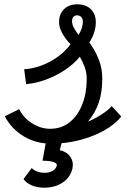

<svg xmlns="http://www.w3.org/2000/svg" viewBox="-20 -652 640 890"><path d="M217 14Q146 14 89.5 -20.5Q33 -55 2 -113L69 -146Q89 -105 129.5 -80Q170 -55 212 -55Q265 -55 303 -85.5Q341 -116 361.5 -168.5Q382 -221 382 -286Q382 -316 372.5 -341.5Q363 -367 350 -389Q321 -354 280 -327Q239 -300 193 -283Q147 -266 101 -262L92 -331Q154 -335 213 -367Q272 -399 307 -447Q282 -472 267.5 -500Q253 -528 254 -548Q253 -585 276 -608.5Q299 -632 338 -632Q378 -632 401 -609.5Q424 -587 424 -550Q425 -531 417.5 -505Q410 -479 394 -455Q420 -421 437.5 -377Q455 -333 454 -285Q454 -226 438.5 -178.5Q423 -131 388 -88Q407 -96 427.5 -107.5Q448 -119 467 -132.5Q486 -146 498 -160L542 -112Q513 -75 461.5 -46.5Q410 -18 347 -2Q284 14 217 14ZM344 -490Q355 -508 359 -521.5Q363 -535 364 -546Q365 -562 358.5 -571Q352 -580 338 -581Q327 -581 320.5 -574Q314 -567 314 -554Q314 -539 322 -524Q330 -509 344 -490ZM185 218Q152 218 126.5 207Q101 196 89 178L127 127Q136 137 152.5 143Q169 149 187 149Q209 149 224.5 139.5Q240 130 243 116Q246 105 228 99Q210 93 177 93L195 -5H270L257 44Q289 51 305.5 74.5Q322 98 316 128Q307 169 271.5 193.5Q236 218 185 218Z"/></svg>

Font: Victor Mono
Style: Italic
Weight: 400
Italic angle: -12°
Monospace: yes
Designer: Rune Bjørnerås
Version: Version 1.561;gftools[0.9.30]